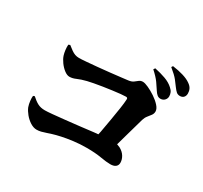

<svg xmlns="http://www.w3.org/2000/svg" viewBox="-161 -1061 1322 1249"><g transform="rotate(30 500.0 -436.0)"><path d="M242 -35Q219 -35 194.5 -50.5Q170 -66 151 -89Q132 -112 123 -134Q116 -154 113.5 -177Q111 -200 113 -214L124 -218Q149 -195 171.5 -183Q194 -171 226 -171Q243 -171 281.5 -174.5Q320 -178 370.5 -183.5Q421 -189 474.5 -195Q528 -201 575 -207Q592 -208 606 -210Q608 -221 611 -232Q620 -282 629 -334Q638 -386 644.5 -429.5Q651 -473 652 -498Q653 -506 649 -509Q646 -512 640 -512Q627 -512 600.5 -509.5Q574 -507 541.5 -502.5Q509 -498 475.5 -493Q442 -488 414 -482.5Q386 -477 369 -473Q329 -463 303.5 -451.5Q278 -440 255 -440Q237 -440 216 -456Q195 -472 178 -495.5Q161 -519 154 -541Q149 -557 146.5 -577Q144 -597 145 -617L157 -622Q176 -607 190 -597Q204 -587 218 -582Q232 -577 249 -577Q266 -577 301.5 -580Q337 -583 381.5 -587Q426 -591 470 -596Q514 -601 549 -605Q584 -609 599 -611Q623 -614 636 -624Q649 -634 660 -642.5Q671 -651 687 -651Q702 -651 729.5 -638.5Q757 -626 785.5 -607Q814 -588 834 -566Q854 -544 854 -524Q854 -508 844.5 -495Q835 -482 823.5 -468Q812 -454 806 -434Q798 -405 788 -370.5Q778 -336 767.5 -298Q757 -260 746 -221Q745 -218 744 -215Q756 -211 767 -206Q795 -191 809 -168Q823 -145 823 -121Q823 -102 809.5 -91Q796 -80 770 -80Q741 -80 695.5 -88Q650 -96 585 -96Q534 -96 487 -90Q440 -84 403.5 -76Q367 -68 345 -61Q325 -55 308 -49Q291 -43 275 -39Q259 -35 242 -35ZM839 -612Q826 -612 815.5 -620Q805 -628 794 -645Q781 -666 761 -694Q741 -722 704 -755L712 -767Q756 -758 793.5 -744.5Q831 -731 856 -708Q871 -695 876.5 -681.5Q882 -668 882 -654Q882 -637 870 -624.5Q858 -612 839 -612ZM940 -691Q924 -691 913.5 -700Q903 -709 889 -728Q877 -745 858.5 -768.5Q840 -792 798 -826L805 -837Q850 -831 886 -820Q922 -809 944 -793Q963 -780 970.5 -764.5Q978 -749 978 -731Q978 -713 968 -702Q958 -691 940 -691Z"/></g></svg>

Font: Noto Serif HK ExtraLight Black
Style: Regular
Weight: 900
Version: Version 2.002-H1;hotconv 1.1.0;makeotfexe 2.6.0